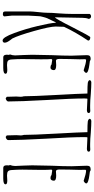

<svg xmlns="http://www.w3.org/2000/svg" viewBox="357 -1061 722 1476"><g transform="rotate(90 718.0 -323.0)"><path d="M234 -72Q203 -155 180 -252Q157 -349 155 -388L152 -392L137 -360Q126 -339 120.5 -325.5Q115 -312 110 -292Q104 -273 104 -253Q104 -233 102 -217L100 -181V-53Q100 -44 103 -24Q106 -6 106 4Q106 9 101 12.5Q96 16 90 16Q77 16 72.5 12Q68 8 68 -5V-193Q68 -209 73 -256Q78 -303 78 -319Q78 -361 83 -416Q87 -472 87 -512V-651Q93 -662 106 -662Q114 -662 119.5 -656.5Q125 -651 125 -643Q117 -625 117 -595L115 -490Q113 -442 113 -384Q123 -387 191 -522Q259 -656 266 -656Q292 -656 292 -639Q228 -544 186 -454L185 -422Q184 -408 184 -390Q184 -346 218 -225Q252 -104 276 -57Q287 -42 289 -40Q299 -26 303.5 -16.5Q308 -7 308 3Q308 10 303 14Q298 18 291 18Q267 18 234 -72Z M401 -8V-21Q402 -26 402 -33L398 -37Q406 -58 406 -78Q406 -101 403 -144L401 -210Q401 -260 404 -360Q408 -449 408 -511L406 -571Q404 -598 404 -631Q404 -646 411 -652.5Q418 -659 433 -659Q443 -659 449 -653Q451 -652 478 -649Q503 -646 521 -640Q540 -634 540 -625Q540 -615 521 -605Q464 -624 440 -624L435 -618Q436 -609 436 -575Q436 -532 434 -498Q433 -463 433 -420Q433 -392 447 -392L463 -393Q471 -394 480 -394Q519 -394 519 -376Q519 -365 514 -357.5Q509 -350 499 -350Q484 -350 476 -358L444 -363H439L434 -358V-355Q436 -338 436 -276Q436 -237 435 -205L434 -134Q434 -95 437 -54Q438 -31 447 -23.5Q456 -16 480 -16L498 -17Q507 -18 518 -18Q547 -18 547 -5Q547 13 503 13H421Q403 13 401 -8Z M724 -14 723 -51Q722 -67 722 -87Q722 -97 723 -104L724 -122Q724 -132 720 -146Q720 -213 710 -395Q700 -571 699 -634Q637 -634 616 -637Q596 -642 596 -653Q601 -664 615 -664Q645 -664 702 -660Q754 -655 789 -655H810L831 -656Q849 -656 849 -643Q849 -637 842.5 -633.5Q836 -630 827 -630Q807 -630 785 -632L742 -634Q738 -634 738 -631Q737 -628 737 -612Q737 -515 749 -318Q760 -114 760 -25Q760 -18 751.5 -12Q743 -6 735 -6Z M1021 -14 1020 -51Q1019 -67 1019 -87Q1019 -97 1020 -104L1021 -122Q1021 -132 1017 -146Q1017 -213 1007 -395Q997 -571 996 -634Q934 -634 913 -637Q893 -642 893 -653Q898 -664 912 -664Q942 -664 999 -660Q1051 -655 1086 -655H1107L1128 -656Q1146 -656 1146 -643Q1146 -637 1139.5 -633.5Q1133 -630 1124 -630Q1104 -630 1082 -632L1039 -634Q1035 -634 1035 -631Q1034 -628 1034 -612Q1034 -515 1046 -318Q1057 -114 1057 -25Q1057 -18 1048.5 -12Q1040 -6 1032 -6Z M1251 -8V-21Q1252 -26 1252 -33L1248 -37Q1256 -58 1256 -78Q1256 -101 1253 -144L1251 -210Q1251 -260 1254 -360Q1258 -449 1258 -511L1256 -571Q1254 -598 1254 -631Q1254 -646 1261 -652.5Q1268 -659 1283 -659Q1293 -659 1299 -653Q1301 -652 1328 -649Q1353 -646 1371 -640Q1390 -634 1390 -625Q1390 -615 1371 -605Q1314 -624 1290 -624L1285 -618Q1286 -609 1286 -575Q1286 -532 1284 -498Q1283 -463 1283 -420Q1283 -392 1297 -392L1313 -393Q1321 -394 1330 -394Q1369 -394 1369 -376Q1369 -365 1364 -357.5Q1359 -350 1349 -350Q1334 -350 1326 -358L1294 -363H1289L1284 -358V-355Q1286 -338 1286 -276Q1286 -237 1285 -205L1284 -134Q1284 -95 1287 -54Q1288 -31 1297 -23.5Q1306 -16 1330 -16L1348 -17Q1357 -18 1368 -18Q1397 -18 1397 -5Q1397 13 1353 13H1271Q1253 13 1251 -8Z"/></g></svg>

Font: Amatic SC
Style: Regular
Weight: 400
Designer: Multiple Designers
Foundry: Vernon Adams
Version: Version 2.505